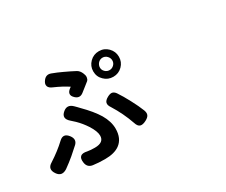

<svg xmlns="http://www.w3.org/2000/svg" viewBox="-124 -1098 1748 1488"><g transform="rotate(-30 750.0 -354.5)"><path d="M454.1 40Q395.5 40 347.7 33.2Q301.8 26.4 294.9 -20.5Q283.2 -99.6 364.3 -81.1Q392.6 -76.2 429.7 -76.2Q511.7 -76.2 511.7 -137.7Q511.7 -176.8 473.6 -236.3Q442.4 -284.2 403.3 -322.3Q388.7 -336.9 371.1 -351.6Q315.4 -398.4 366.2 -440.4Q409.2 -476.6 452.1 -433.6Q458 -427.7 469.2 -416.5Q480.5 -405.3 485.4 -399.4Q563.5 -321.3 602.5 -256.8Q642.6 -188.5 642.6 -125Q642.6 -36.1 585 5.9Q538.1 40 454.1 40ZM65.4 -58.6Q27.3 -113.3 82 -145.5Q164.1 -198.2 226.6 -256.8Q270.5 -298.8 309.6 -247.1Q340.8 -205.1 307.6 -171.9Q280.3 -146.5 238.3 -110.4Q200.2 -78.1 152.3 -43.9Q98.6 -9.8 65.4 -58.6ZM788.1 -91.8Q752.9 -193.4 694.3 -287.1Q675.8 -313.5 681.2 -333Q686.5 -352.5 715.8 -368.2Q739.3 -380.9 755.9 -378.9Q773.4 -376 788.1 -356.4Q819.3 -310.5 853.5 -245.1Q885.7 -184.6 905.3 -134.8Q915 -108.4 907.2 -91.3Q899.4 -74.2 873 -60.5Q839.8 -43 819.3 -49.8Q798.8 -56.6 788.1 -91.8ZM488.3 -495.1Q444.3 -535.2 494.1 -572.3Q497.1 -573.2 501 -577.1Q502.9 -578.1 503.9 -579.1Q452.1 -613.3 382.8 -643.6Q350.6 -656.2 343.8 -677.2Q336.9 -698.2 357.4 -724.6Q383.8 -758.8 423.8 -744.1Q468.8 -727.5 511.7 -707Q568.4 -680.7 606.4 -660.2Q627.9 -647.5 639.6 -620.1L644.5 -606.4Q650.4 -590.8 646.5 -575.2Q643.6 -560.5 635.7 -553.7Q626 -545.9 602.5 -527.3Q571.3 -502.9 556.6 -491.2Q521.5 -464.8 488.3 -495.1ZM829.1 -480.5Q781.2 -480.5 748 -513.7Q713.9 -545.9 713.9 -594.7Q713.9 -641.6 747.6 -675.3Q781.2 -709 829.1 -709Q877 -709 910.2 -675.3Q943.4 -641.6 943.4 -594.2Q943.4 -546.9 910.2 -513.7Q877 -480.5 829.1 -480.5ZM829.1 -540Q851.6 -540 868.2 -556.2Q884.8 -572.3 884.8 -594.7Q884.8 -617.2 868.2 -634.3Q851.6 -651.4 829.1 -651.4Q806.6 -651.4 790 -634.8Q773.4 -616.2 773.4 -594.2Q773.4 -572.3 790 -556.2Q806.6 -540 829.1 -540Z"/></g></svg>

Font: Bpmf GenSen Rounded B
Style: B
Weight: 700
Foundry: But Ko
Version: Version 1.320